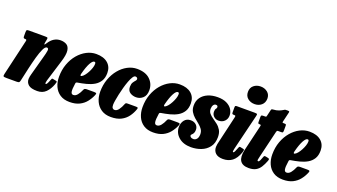

<svg xmlns="http://www.w3.org/2000/svg" viewBox="-81 -1337 3350 1909"><g transform="rotate(20 1593.5 -383.0)"><path d="M71 -520H238.5Q262 -520 265.5 -515.8Q269 -511.5 265 -491.5L260.5 -470Q255.5 -442.5 259.8 -442Q264 -441.5 275.5 -460Q300.5 -500 331.5 -518.2Q362.5 -536.5 398 -536.5Q436 -536.5 462.5 -520.5Q489 -504.5 494.8 -462.2Q500.5 -420 475.5 -341L406.5 -117Q404.5 -110.5 402.8 -100.2Q401 -90 401 -87Q401 -77.5 407 -77.5Q418.5 -77.5 438 -130Q443 -144.5 446 -148Q449 -151.5 459.5 -149L493 -142Q503 -140 502.2 -132.5Q501.5 -125 495 -106.5Q474.5 -51 439.8 -16.8Q405 17.5 349.5 17.5Q283 17.5 256 -6Q229 -29.5 229 -66.5Q229.5 -79 231.8 -92Q234 -105 237.5 -116L292 -315.5Q307 -367.5 310.5 -395Q314 -422.5 293.5 -422.5Q276 -422.5 258.2 -385.5Q240.5 -348.5 224 -289.5Q207.5 -230.5 192.5 -164.5L162.5 -29.5Q159 -12 153.5 -6Q148 0 127 0H20Q-7 0 -12.5 -5.2Q-18 -10.5 -13 -31.5L74.5 -408.5Q78 -422 74 -425.2Q70 -428.5 61 -428.5H58Q47 -428.5 44 -434.2Q41 -440 41 -454.5V-492Q41 -512 46.2 -516Q51.5 -520 71 -520Z M506 -191Q506 -264.5 528.8 -326.5Q551.5 -388.5 590.2 -434Q629 -479.5 677.8 -504.8Q726.5 -530 778.5 -530Q857 -530 901 -492.2Q945 -454.5 945 -389Q945 -337.5 924.2 -303.8Q903.5 -270 868 -249.2Q832.5 -228.5 787.8 -217Q743 -205.5 695.5 -198Q686 -196 683.2 -191.8Q680.5 -187.5 679.5 -175Q671 -119.5 675.2 -94Q679.5 -68.5 700.5 -68.5Q724 -68.5 743.2 -92Q762.5 -115.5 778 -152.5Q783.5 -167.5 807 -167.5H884Q904.5 -167.5 908.8 -163Q913 -158.5 906.5 -142.5Q889.5 -101.5 862 -66.8Q834.5 -32 792.2 -11Q750 10 689 10Q628 10 587.2 -17Q546.5 -44 526.2 -89.5Q506 -135 506 -191ZM714 -273.5Q728.5 -280.5 743.2 -298.8Q758 -317 770.8 -341Q783.5 -365 791.5 -388.8Q799.5 -412.5 799.5 -430Q800 -439.5 797.2 -445.5Q794.5 -451.5 785.5 -451.5Q767 -451.5 745.2 -411.8Q723.5 -372 703.5 -295Q696 -265.5 714 -273.5Z M1396 -370.5Q1396 -316 1366 -288.2Q1336 -260.5 1294.5 -260.5Q1258 -260.5 1230.2 -279Q1202.5 -297.5 1202.5 -339Q1203 -369 1213.5 -385.5Q1224 -402 1234 -412.2Q1244 -422.5 1244 -433Q1244 -441.5 1237.2 -447.2Q1230.5 -453 1219.5 -453Q1206.5 -453 1193.2 -432.2Q1180 -411.5 1167.2 -377.8Q1154.5 -344 1143.5 -304.2Q1132.5 -264.5 1124.2 -226.2Q1116 -188 1111.2 -158Q1106.5 -128 1106.5 -114Q1106.5 -89.5 1114.8 -79.2Q1123 -69 1136.5 -69Q1161 -69 1180.2 -96Q1199.5 -123 1212 -156.5Q1215 -165.5 1220 -169.2Q1225 -173 1239 -173H1326.5Q1342 -173 1346 -169.2Q1350 -165.5 1345.5 -152.5Q1330.5 -108.5 1303.5 -71.5Q1276.5 -34.5 1233.2 -12.2Q1190 10 1125 10Q1065.5 10 1024.5 -17Q983.5 -44 962.5 -89.5Q941.5 -135 941.5 -191Q941.5 -263 963.8 -324.8Q986 -386.5 1024 -432.5Q1062 -478.5 1110.2 -504.2Q1158.5 -530 1210 -530Q1300.5 -530 1348.2 -484Q1396 -438 1396 -370.5Z M1389.5 -191Q1389.5 -264.5 1412.2 -326.5Q1435 -388.5 1473.8 -434Q1512.5 -479.5 1561.2 -504.8Q1610 -530 1662 -530Q1740.5 -530 1784.5 -492.2Q1828.5 -454.5 1828.5 -389Q1828.5 -337.5 1807.8 -303.8Q1787 -270 1751.5 -249.2Q1716 -228.5 1671.2 -217Q1626.5 -205.5 1579 -198Q1569.5 -196 1566.8 -191.8Q1564 -187.5 1563 -175Q1554.5 -119.5 1558.8 -94Q1563 -68.5 1584 -68.5Q1607.5 -68.5 1626.8 -92Q1646 -115.5 1661.5 -152.5Q1667 -167.5 1690.5 -167.5H1767.5Q1788 -167.5 1792.2 -163Q1796.5 -158.5 1790 -142.5Q1773 -101.5 1745.5 -66.8Q1718 -32 1675.8 -11Q1633.5 10 1572.5 10Q1511.5 10 1470.8 -17Q1430 -44 1409.8 -89.5Q1389.5 -135 1389.5 -191ZM1597.5 -273.5Q1612 -280.5 1626.8 -298.8Q1641.5 -317 1654.2 -341Q1667 -365 1675 -388.8Q1683 -412.5 1683 -430Q1683.5 -439.5 1680.8 -445.5Q1678 -451.5 1669 -451.5Q1650.5 -451.5 1628.8 -411.8Q1607 -372 1587 -295Q1579.5 -265.5 1597.5 -273.5Z M2022 -130.5Q2022.5 -162.5 2006.5 -185.2Q1990.5 -208 1966.5 -227Q1942.5 -246 1918.5 -266.8Q1894.5 -287.5 1878.2 -314.8Q1862 -342 1862 -381.5Q1862 -430.5 1887.5 -466Q1913 -501.5 1957.8 -520.5Q2002.5 -539.5 2060 -539.5Q2117 -539.5 2155.2 -520.8Q2193.5 -502 2212.8 -471.8Q2232 -441.5 2232 -407.5Q2232 -372 2208 -347.2Q2184 -322.5 2143.5 -322.5Q2114.5 -322.5 2093.2 -342.8Q2072 -363 2072.5 -392.5Q2073 -415.5 2080.8 -424.2Q2088.5 -433 2089 -443.5Q2089 -462.5 2068 -462.5Q2052.5 -462.5 2042.2 -447.5Q2032 -432.5 2031.5 -407.5Q2031.5 -378.5 2048 -359Q2064.5 -339.5 2089 -323Q2113.5 -306.5 2138.2 -287Q2163 -267.5 2179.8 -239Q2196.5 -210.5 2196.5 -167Q2196.5 -100.5 2164.5 -59.5Q2132.5 -18.5 2082.2 0.5Q2032 19.5 1977 19.5Q1895 19.5 1845.8 -23.2Q1796.5 -66 1796.5 -129.5Q1796.5 -172 1820 -202Q1843.5 -232 1886 -232Q1921.5 -232 1943.8 -211.5Q1966 -191 1966 -159Q1965.5 -134.5 1957.8 -122Q1950 -109.5 1942.2 -103Q1934.5 -96.5 1934.5 -90Q1934.5 -80.5 1944.2 -72.8Q1954 -65 1973.5 -65Q1992.5 -65 2006.8 -81.5Q2021 -98 2022 -130.5Z M2322.5 -692.5Q2322.5 -736.5 2352.5 -761Q2382.5 -785.5 2425 -785.5Q2467 -785.5 2497.5 -761Q2528 -736.5 2527.5 -692.5Q2526 -648.5 2496.5 -624Q2467 -599.5 2425 -599.5Q2382.5 -599.5 2352.5 -624Q2322.5 -648.5 2322.5 -692.5ZM2481 -491.5 2390 -118Q2389 -113 2386.8 -101.8Q2384.5 -90.5 2384.5 -87Q2384.5 -77.5 2389.5 -77.5Q2397 -77.5 2404.2 -91.8Q2411.5 -106 2421.5 -133Q2426 -145.5 2429.5 -148.5Q2433 -151.5 2442.5 -149.5L2472.5 -143Q2483.5 -141 2482.8 -131.5Q2482 -122 2477.5 -108.5Q2452.5 -38.5 2412.8 -8.8Q2373 21 2315.5 21Q2264 21 2237.5 -3.2Q2211 -27.5 2211 -69.5Q2211 -82 2214.2 -99Q2217.5 -116 2220.5 -127L2284.5 -402.5Q2288 -419 2286.8 -423.8Q2285.5 -428.5 2274 -428.5H2271.5Q2256.5 -428.5 2252.8 -432.5Q2249 -436.5 2249 -452V-500.5Q2249 -514 2253.5 -517Q2258 -520 2271 -520H2456.5Q2479.5 -520 2482.8 -515.5Q2486 -511 2481 -491.5Z M2550 -520H2564.5Q2577.5 -520 2579 -523.5Q2580.5 -527 2583 -537L2597 -596.5Q2599 -605.5 2602.5 -608.2Q2606 -611 2616 -612Q2653 -614 2677 -623.8Q2701 -633.5 2713.5 -641.5Q2726 -650 2730 -651.2Q2734 -652.5 2752.5 -652.5Q2767.5 -652.5 2772.8 -650Q2778 -647.5 2775 -636L2752 -539Q2749 -527 2750.2 -523.5Q2751.5 -520 2764 -520H2771Q2781.5 -520 2786 -517.5Q2790.5 -515 2790.5 -503V-452Q2790 -436.5 2786.8 -432.5Q2783.5 -428.5 2768.5 -428.5H2739Q2729 -428.5 2726.2 -424.8Q2723.5 -421 2721 -412L2653.5 -129Q2649 -112 2646 -95Q2643 -78 2653.5 -78Q2663 -78 2671.2 -95.2Q2679.5 -112.5 2686.5 -133.5Q2690 -143.5 2694 -147Q2698 -150.5 2712 -147.5L2735 -142.5Q2747 -140 2748 -134Q2749 -128 2744 -114Q2728.5 -73.5 2709.5 -43.8Q2690.5 -14 2661.5 2Q2632.5 18 2587 18Q2455 18 2489 -135.5L2553.5 -408Q2556 -418 2555.8 -423.2Q2555.5 -428.5 2544 -428.5H2540.5Q2531 -428.5 2527.5 -431.8Q2524 -435 2524 -448.5V-499.5Q2524 -514 2530.5 -517Q2537 -520 2550 -520Z M2762.5 -191Q2762.5 -264.5 2785.2 -326.5Q2808 -388.5 2846.8 -434Q2885.5 -479.5 2934.2 -504.8Q2983 -530 3035 -530Q3113.5 -530 3157.5 -492.2Q3201.5 -454.5 3201.5 -389Q3201.5 -337.5 3180.8 -303.8Q3160 -270 3124.5 -249.2Q3089 -228.5 3044.2 -217Q2999.5 -205.5 2952 -198Q2942.5 -196 2939.8 -191.8Q2937 -187.5 2936 -175Q2927.5 -119.5 2931.8 -94Q2936 -68.5 2957 -68.5Q2980.5 -68.5 2999.8 -92Q3019 -115.5 3034.5 -152.5Q3040 -167.5 3063.5 -167.5H3140.5Q3161 -167.5 3165.2 -163Q3169.5 -158.5 3163 -142.5Q3146 -101.5 3118.5 -66.8Q3091 -32 3048.8 -11Q3006.5 10 2945.5 10Q2884.5 10 2843.8 -17Q2803 -44 2782.8 -89.5Q2762.5 -135 2762.5 -191ZM2970.5 -273.5Q2985 -280.5 2999.8 -298.8Q3014.5 -317 3027.2 -341Q3040 -365 3048 -388.8Q3056 -412.5 3056 -430Q3056.5 -439.5 3053.8 -445.5Q3051 -451.5 3042 -451.5Q3023.5 -451.5 3001.8 -411.8Q2980 -372 2960 -295Q2952.5 -265.5 2970.5 -273.5Z"/></g></svg>

Font: Besley* Condensed Heavy
Style: Italic
Weight: 800
Width: 3
Italic angle: -13°
Designer: Owen Earl
Foundry: indestructible type*
Version: Version 3.000; ttfautohint (v1.8.3)